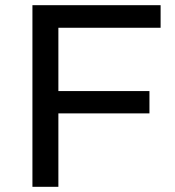

<svg xmlns="http://www.w3.org/2000/svg" viewBox="-20 -720 675 740"><path d="M195 -369H556V-283H195ZM205 0H105V-700H599V-613H205Z"/></svg>

Font: MOST Montserrat Medium
Style: Regular
Weight: 500
Designer: Julieta Ulanovsky
Foundry: Julieta Ulanovsky
Version: Version 8.000;March 11, 2024;FontCreator 15.0.0.2926 64-bit